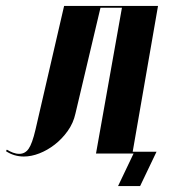

<svg xmlns="http://www.w3.org/2000/svg" viewBox="-80 -515 583 644"><path d="M-57 -13Q-47 -7 -36.5 -3Q-26 1 -15 1Q4 1 16 -16Q28 -33 39 -80L135 -495H450L364 0H242L329 -489H257L173 -134Q166 -102 147 -75.5Q128 -49 103.5 -30Q79 -11 52 -0.5Q25 10 0 10Q-33 10 -60 -8ZM316 109 368 0H356L357 -6H445L390 109Z"/></svg>

Font: Moniqa Black Ita Display
Style: Italic
Weight: 900
Italic angle: -10°
Designer: Rajesh Rajput
Foundry: Rajesh Rajput
Version: Version 1.000